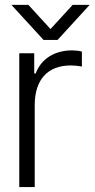

<svg xmlns="http://www.w3.org/2000/svg" viewBox="-20 -763 386 783"><path d="M58.6 0H121.6V-334C121.6 -438.5 174.3 -496.1 269 -496.1C282.2 -496.1 297.4 -494.6 314 -491.7V-552.7C304.2 -555.7 285.2 -557.6 274.9 -557.6C204.6 -557.6 148.4 -524.9 125.5 -463.4H119.6V-545.9H58.6ZM26.4 -743.2 157.7 -600.1H214.8L345.7 -743.2H276.4L186 -644.5L95.7 -743.2Z"/></svg>

Font: Guggenheim Sans Display Light
Style: Regular
Weight: 300
Designer: Modified by Tom Baber under direction of Pentagram Design 2023
Foundry: rsms
Version: Version 1.001;Glyphs 3.1.2 (3151)